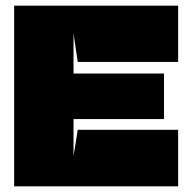

<svg xmlns="http://www.w3.org/2000/svg" viewBox="-20 -659 679 679"><path d="M255 -200H610V0H30V-639H610V-440H255L240 -540V-399H560V-238H240V-107L255 -200Z"/></svg>

Font: Banana Brick
Style: Regular
Weight: 400
Designer: artmaker
Foundry: artmaker
Version: Version 4.000 2011 initial release